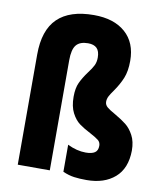

<svg xmlns="http://www.w3.org/2000/svg" viewBox="-94 -934 866 1027"><g transform="rotate(10 339.0 -421.0)"><path d="M317 -5V-152Q368 -127 416 -127Q449 -127 465.5 -138Q482 -149 482 -175Q482 -194 468.5 -205Q455 -216 423 -233Q386 -252 361.5 -270Q337 -288 319 -322.5Q301 -357 301 -410Q301 -457 315 -487Q329 -517 354 -551Q374 -577 383 -595.5Q392 -614 392 -638Q392 -673 376 -689Q360 -705 328 -705Q284 -705 264 -681Q244 -657 244 -598V0H70V-598Q70 -731 136 -795Q202 -859 333 -859Q442 -859 504 -804.5Q566 -750 566 -651Q566 -595 550.5 -557Q535 -519 507 -479Q491 -457 484 -443Q477 -429 477 -414Q477 -397 491 -385Q505 -373 536 -356Q574 -334 598 -315Q622 -296 640 -262.5Q658 -229 658 -180Q657 -83 599.5 -33Q542 17 446 17Q408 17 378.5 13Q349 9 317 -5Z"/></g></svg>

Font: Biryani Heavy
Style: Regular
Weight: 900
Designer: Dan Reynolds and Mathieu Réguer
Foundry: Dan Reynolds and Mathieu Réguer
Version: Version 1.003; ttfautohint (v1.1) -l 5 -r 5 -G 72 -x 0 -D la